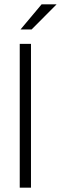

<svg xmlns="http://www.w3.org/2000/svg" viewBox="-20 -870 282 890"><path d="M71.5 0V-666.7H123.6V0ZM75 -733.3 172.9 -850H242.4L126.4 -733.3Z"/></svg>

Font: Afacad Flux Light
Style: Regular
Weight: 300
Designer: Kristian Moeller
Foundry: Dicotype
Version: Version 1.100